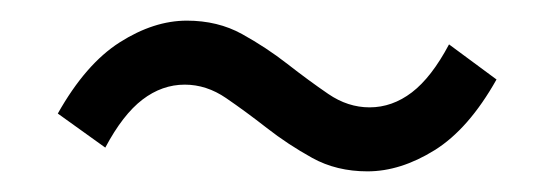

<svg xmlns="http://www.w3.org/2000/svg" viewBox="-20 -423 537 186"><path d="M336 -257Q306 -257 282.5 -270Q259 -283 238.5 -299Q218 -315 199 -328Q180 -341 159 -341Q137 -341 118 -326.5Q99 -312 82 -280L36 -313Q63 -361 96 -382Q129 -403 161 -403Q191 -403 214.5 -390Q238 -377 258.5 -361Q279 -345 298 -332Q317 -319 338 -319Q360 -319 379 -333.5Q398 -348 415 -380L461 -346Q434 -298 401 -277.5Q368 -257 336 -257Z"/></svg>

Font: Processing Sans Pro
Style: Regular
Weight: 400
Designer: Paul D. Hunt
Foundry: Adobe Systems Incorporated
Version: Version 2.020;PS 2.000;hotconv 1.0.86;makeotf.lib2.5.63406